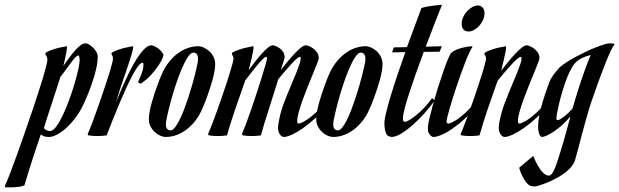

<svg xmlns="http://www.w3.org/2000/svg" viewBox="-170 -571 2612 810"><path d="M-66.9 210.9Q-75.7 214.8 -86.7 216.6Q-97.7 218.3 -108.9 219Q-120.1 219.7 -130.1 219.5Q-140.1 219.2 -147 219.2L-149.9 213.9Q-142.1 198.2 -129.2 164.8Q-116.2 131.3 -99.9 86.2Q-83.5 41 -65.2 -12.2Q-46.9 -65.4 -27.8 -121.1Q-18.6 -149.4 -8.3 -180.7Q2 -211.9 10.3 -239.7Q18.6 -267.6 24.2 -288.8Q29.8 -310.1 29.8 -317.9Q29.8 -323.2 28.6 -327.4Q27.3 -331.5 25.9 -334.5Q23.9 -337.9 22 -340.8V-348.1Q32.7 -355 47.9 -360.4Q63 -365.7 77.1 -369.1Q93.3 -373 110.8 -376L112.8 -373Q112.8 -368.2 111.3 -359.1Q109.9 -350.1 107.7 -338.9Q105.5 -327.6 102.8 -315.7Q100.1 -303.7 97.2 -293Q111.3 -312.5 124 -329.8Q136.7 -347.2 148.4 -360.1Q160.2 -373 170.7 -380.6Q181.2 -388.2 190.9 -388.2Q197.3 -388.2 206.1 -383.1Q214.8 -377.9 222.9 -369.9Q231 -361.8 236.6 -351.8Q242.2 -341.8 242.2 -332Q242.2 -314.9 238.5 -294.7Q234.9 -274.4 229 -254.2Q223.1 -233.9 216.3 -214.4Q209.5 -194.8 203.1 -179Q196.8 -163.1 191.7 -151.9Q186.5 -140.6 185.1 -137.2Q170.9 -105 151.6 -78.6Q132.3 -52.2 111.8 -33.2Q91.3 -14.2 71.5 -3.7Q51.8 6.8 37.1 6.8Q22 6.8 14.6 3.4Q7.3 0 2 -3.9Q-5.4 18.1 -12.9 40.5Q-20.5 63 -28.8 88.1Q-37.1 113.3 -46.4 143.3Q-55.7 173.3 -66.9 210.9ZM160.2 -336.9Q155.3 -336.9 147.7 -328.9Q140.1 -320.8 130.4 -307.9Q120.6 -294.9 109.1 -278.8Q97.7 -262.7 85 -247.1Q78.6 -226.6 69.1 -197.5Q59.6 -168.5 49.6 -137.9Q39.6 -107.4 30.3 -78.9Q21 -50.3 15.1 -30.8Q19.5 -25.4 26.4 -21.7Q33.2 -18.1 41 -18.1Q53.2 -18.1 67.1 -36.9Q81.1 -55.7 95 -85Q108.9 -114.3 121.8 -149.7Q134.8 -185.1 144.5 -218.3Q154.3 -251.5 160.2 -278.1Q166 -304.7 166 -316.9Q166 -318.8 165.8 -322Q165.5 -325.2 164.8 -328.6Q164.1 -332 163.1 -334.5Q162.1 -336.9 160.2 -336.9Z M279.8 0Q274.4 1 268.1 1.5Q256.8 2.9 238.8 2.9Q230.5 2.9 221.2 2.2Q211.9 1.5 202.6 0L199.7 -4.9Q202.1 -9.8 208.3 -24.9Q214.4 -40 222.4 -61.5Q230.5 -83 239.7 -109.4Q249 -135.7 258.5 -163.1Q268.1 -190.4 276.6 -216.8Q285.2 -243.2 292 -265.1Q298.8 -287.1 302.7 -302.5Q306.6 -317.9 306.6 -323.2Q306.6 -328.6 305.7 -331.5Q304.7 -334.5 303.7 -336.9Q302.2 -338.9 300.8 -340.8V-348.1Q312 -355 326.9 -360.4Q341.8 -365.7 356 -369.1Q372.1 -373 389.6 -376L392.1 -373Q392.1 -368.7 389.9 -359.4Q387.7 -350.1 384.3 -338.6Q380.9 -327.1 377 -314.9Q373 -302.7 369.4 -292Q365.7 -281.2 363 -273.4Q360.4 -265.6 359.9 -263.2Q349.1 -234.4 338.9 -202.6Q328.6 -170.9 318.8 -139.2Q330.1 -167 342.5 -195.6Q355 -224.1 367.7 -250.7Q380.4 -277.3 393.8 -301Q407.2 -324.7 419.9 -342Q432.6 -359.4 445.1 -369.6Q457.5 -379.9 468.8 -379.9Q472.2 -379.9 479 -377.2Q485.8 -374.5 493.2 -369.6Q500.5 -364.7 507.6 -357.7Q514.6 -350.6 519 -341.8Q521 -338.9 515.6 -325.4Q510.3 -312 498 -293.7Q485.8 -275.4 467.3 -255.1Q448.7 -234.9 423.8 -217.8L411.6 -224.1Q419.4 -240.2 424.1 -251.7Q428.7 -263.2 431.2 -271.7Q433.6 -280.3 434.3 -286.6Q435.1 -293 435.1 -298.8Q435.1 -306.2 430.7 -306.2Q423.8 -306.2 413.3 -292.7Q402.8 -279.3 390.4 -256.3Q377.9 -233.4 364 -202.9Q350.1 -172.4 335.7 -138.4Q321.3 -104.5 306.9 -68.8Q292.5 -33.2 279.8 0Z M510.7 -253.9Q522.5 -282.2 539.6 -304.9Q556.6 -327.6 577.1 -343.5Q597.7 -359.4 620.6 -367.7Q643.6 -376 667 -376Q677.2 -376 689.7 -370.4Q702.1 -364.7 712.9 -355Q723.6 -345.2 730.7 -331.3Q737.8 -317.4 737.8 -300.8Q737.8 -286.6 734.4 -268.3Q731 -250 725.6 -230.7Q720.2 -211.4 713.9 -192.4Q707.5 -173.3 701.7 -157.5Q695.8 -141.6 691.2 -130.4Q686.5 -119.1 684.6 -115.2Q672.9 -86.4 655.8 -64Q638.7 -41.5 618.2 -25.6Q597.7 -9.8 575 -1.5Q552.2 6.8 528.8 6.8Q518.6 6.8 506.1 1.5Q493.7 -3.9 482.9 -13.9Q472.2 -23.9 465.1 -37.6Q458 -51.3 458 -67.9Q458 -82.5 461.4 -100.8Q464.8 -119.1 470.2 -138.4Q475.6 -157.7 481.9 -176.8Q488.3 -195.8 494.1 -211.4Q500 -227.1 504.4 -238.5Q508.8 -250 510.7 -253.9ZM646 -349.1Q634.8 -349.1 621.8 -329.3Q608.9 -309.6 595.9 -278.8Q583 -248 571 -211.7Q559.1 -175.3 550 -141.6Q541 -107.9 535.4 -82.3Q529.8 -56.6 529.8 -47.9Q529.8 -33.7 535.2 -27.3Q540.5 -21 549.8 -21Q558.1 -21 567.4 -32.5Q576.7 -43.9 586.4 -63Q596.2 -82 605.7 -106.9Q615.2 -131.8 624 -158.4Q632.8 -185.1 640.4 -211.4Q647.9 -237.8 653.6 -260.3Q659.2 -282.7 662.4 -299.1Q665.5 -315.4 665.5 -321.8Q665.5 -335.9 660.2 -342.5Q654.8 -349.1 646 -349.1Z M850.6 -4.9Q857.9 -22 868.9 -51.3Q879.9 -80.6 891.6 -114.7Q903.3 -148.9 915 -184.6Q926.8 -220.2 935.8 -250Q944.8 -279.8 950.7 -300Q956.5 -320.3 956.5 -324.2Q956.5 -331.1 952.6 -331.1Q947.8 -331.1 937.3 -320.6Q926.8 -310.1 914.1 -294.7Q901.4 -279.3 888.2 -262.2Q875 -245.1 864.7 -231.9Q854.5 -202.1 843.3 -170.4Q832 -138.7 821.5 -107.9Q811 -77.1 802.2 -49.3Q793.5 -21.5 787.6 0Q782.2 1 775.9 1.5Q764.6 2.9 746.6 2.9Q738.3 2.9 729 2.2Q719.7 1.5 710.9 0L707.5 -4.9Q710 -9.8 716.1 -24.9Q722.2 -40 730.2 -61.5Q738.3 -83 747.8 -109.4Q757.3 -135.7 766.6 -163.1Q775.9 -190.4 784.7 -216.8Q793.5 -243.2 800 -265.1Q806.6 -287.1 810.8 -302.5Q814.9 -317.9 814.9 -323.2Q814.9 -328.6 813.7 -331.5Q812.5 -334.5 811.5 -336.9Q810.1 -338.9 808.6 -340.8V-348.1Q819.8 -355 835 -360.4Q850.1 -365.7 864.3 -369.1Q880.4 -373 897.9 -376L899.9 -373Q899.9 -367.2 897.5 -354.5Q895 -341.8 891.8 -327.1Q888.7 -312.5 885 -298.1Q881.3 -283.7 878.9 -274.9Q893.1 -293.9 907.7 -312.7Q922.4 -331.5 936 -346.4Q949.7 -361.3 961.2 -370.6Q972.7 -379.9 981 -379.9Q984.4 -379.9 992.4 -377Q1000.5 -374 1008.8 -368.2Q1017.1 -362.3 1023.7 -353Q1030.3 -343.8 1030.8 -331.1Q1030.8 -326.7 1025.9 -311Q1021 -295.4 1014.6 -275.9Q1029.8 -294.9 1045.2 -313.5Q1060.5 -332 1074.5 -346.7Q1088.4 -361.3 1100.3 -370.6Q1112.3 -379.9 1120.6 -379.9Q1124 -379.9 1132.8 -376.7Q1141.6 -373.5 1150.9 -366.9Q1160.2 -360.4 1167.2 -350.3Q1174.3 -340.3 1174.8 -326.2Q1174.8 -321.3 1168 -303.7Q1161.1 -286.1 1151.1 -261.7Q1141.1 -237.3 1129.4 -208.5Q1117.7 -179.7 1107.7 -151.9Q1097.7 -124 1090.8 -100.1Q1084 -76.2 1084 -61Q1084 -55.2 1085.2 -52.5Q1086.4 -49.8 1090.8 -49.8Q1096.2 -50.3 1106.9 -55.4Q1117.7 -60.5 1131.8 -70.8Q1146 -81.1 1162.4 -95.9Q1178.7 -110.8 1194.8 -130.9L1205.6 -121.1Q1185.1 -95.2 1159.7 -72Q1134.3 -48.8 1109.4 -31.2Q1084.5 -13.7 1062.5 -3.4Q1040.5 6.8 1026.9 6.8Q1024.4 6.8 1020.5 4.9Q1016.6 2.9 1012.7 -1.5Q1008.8 -5.9 1005.9 -13.7Q1002.9 -21.5 1002.9 -33.2Q1002.9 -39.1 1004.4 -48.1Q1005.9 -57.1 1007.8 -66.7Q1009.8 -76.2 1011.7 -84.2Q1013.7 -92.3 1014.6 -96.2Q1019 -113.3 1027.1 -134.5Q1035.2 -155.8 1044.4 -178.7Q1053.7 -201.7 1063.5 -224.4Q1073.2 -247.1 1081.1 -266.8Q1088.9 -286.6 1093.8 -301.5Q1098.6 -316.4 1098.6 -324.2Q1098.6 -331.1 1094.7 -331.1Q1090.3 -331.1 1079.6 -321.3Q1068.8 -311.5 1055.9 -297.4Q1043 -283.2 1029.1 -266.8Q1015.1 -250.5 1003.9 -236.8Q990.2 -192.9 979.5 -158.7Q968.8 -124.5 960 -96.7Q951.2 -68.8 943.8 -45.7Q936.5 -22.5 930.7 0Q925.3 1 918.9 1.5Q907.7 2.9 889.6 2.9Q881.3 2.9 872.1 2.2Q862.8 1.5 854 0Z M1216.8 -253.9Q1228.5 -282.2 1245.6 -304.9Q1262.7 -327.6 1283.2 -343.5Q1303.7 -359.4 1326.7 -367.7Q1349.6 -376 1373 -376Q1383.3 -376 1395.8 -370.4Q1408.2 -364.7 1418.9 -355Q1429.7 -345.2 1436.8 -331.3Q1443.8 -317.4 1443.8 -300.8Q1443.8 -286.6 1440.4 -268.3Q1437 -250 1431.6 -230.7Q1426.3 -211.4 1419.9 -192.4Q1413.6 -173.3 1407.7 -157.5Q1401.9 -141.6 1397.2 -130.4Q1392.6 -119.1 1390.6 -115.2Q1378.9 -86.4 1361.8 -64Q1344.7 -41.5 1324.2 -25.6Q1303.7 -9.8 1281 -1.5Q1258.3 6.8 1234.9 6.8Q1224.6 6.8 1212.2 1.5Q1199.7 -3.9 1189 -13.9Q1178.2 -23.9 1171.1 -37.6Q1164.1 -51.3 1164.1 -67.9Q1164.1 -82.5 1167.5 -100.8Q1170.9 -119.1 1176.3 -138.4Q1181.6 -157.7 1188 -176.8Q1194.3 -195.8 1200.2 -211.4Q1206.1 -227.1 1210.4 -238.5Q1214.8 -250 1216.8 -253.9ZM1352.1 -349.1Q1340.8 -349.1 1327.9 -329.3Q1314.9 -309.6 1302 -278.8Q1289.1 -248 1277.1 -211.7Q1265.1 -175.3 1256.1 -141.6Q1247.1 -107.9 1241.5 -82.3Q1235.8 -56.6 1235.8 -47.9Q1235.8 -33.7 1241.2 -27.3Q1246.6 -21 1255.9 -21Q1264.2 -21 1273.4 -32.5Q1282.7 -43.9 1292.5 -63Q1302.2 -82 1311.8 -106.9Q1321.3 -131.8 1330.1 -158.4Q1338.9 -185.1 1346.4 -211.4Q1354 -237.8 1359.6 -260.3Q1365.2 -282.7 1368.4 -299.1Q1371.6 -315.4 1371.6 -321.8Q1371.6 -335.9 1366.2 -342.5Q1360.8 -349.1 1352.1 -349.1Z M1693.8 -547.9Q1688 -534.2 1680.4 -515.1Q1672.9 -496.1 1664.1 -473.6Q1655.3 -451.2 1645.8 -425.8Q1636.2 -400.4 1626 -374L1693.8 -376L1685.1 -353L1617.7 -352.1Q1601.1 -307.6 1585.4 -263.4Q1569.8 -219.2 1557.4 -181.2Q1544.9 -143.1 1537.4 -114.3Q1529.8 -85.4 1529.8 -71.8Q1529.8 -63.5 1531.7 -60.3Q1533.7 -57.1 1540 -57.1Q1543.9 -57.1 1556.4 -64.2Q1568.8 -71.3 1585.2 -84.5Q1601.6 -97.7 1619.4 -116.2Q1637.2 -134.8 1652.8 -157.2L1663.6 -147Q1646.5 -122.1 1622.3 -95Q1598.1 -67.9 1572.8 -45.2Q1547.4 -22.5 1523.2 -7.8Q1499 6.8 1481.9 6.8Q1479.5 6.8 1472.7 4.6Q1465.8 2.4 1461.9 -2Q1459 -5.9 1455.3 -18.6Q1451.7 -31.2 1451.7 -51.8Q1451.7 -65.9 1459.2 -97.2Q1466.8 -128.4 1479.2 -169.4Q1491.7 -210.4 1507.6 -257.6Q1523.4 -304.7 1540 -351.1L1483.9 -350.1L1491.7 -371.1L1546.9 -372.1L1607.9 -537.1Q1617.2 -540.5 1631.3 -543Q1645.5 -545.4 1659.2 -547.4Q1675.3 -549.3 1691.9 -550.8Q1691.9 -549.8 1692.9 -549.3Q1693.8 -548.8 1693.8 -547.9Z M1847.2 -547.9Q1857.4 -547.9 1865.7 -539.3Q1874 -530.8 1874 -515.1Q1874 -500 1867.4 -486.1Q1860.8 -472.2 1851.1 -461.4Q1841.3 -450.7 1829.3 -444.3Q1817.4 -438 1807.1 -438Q1802.7 -438 1797.6 -439.2Q1792.5 -440.4 1788.1 -444.1Q1783.7 -447.8 1780.8 -454.1Q1777.8 -460.4 1777.8 -470.2Q1777.8 -484.4 1783.9 -498.3Q1790 -512.2 1800 -523.2Q1810.1 -534.2 1822.3 -541Q1834.5 -547.9 1847.2 -547.9ZM1823.2 -373Q1817.9 -365.7 1810.3 -349.6Q1802.7 -333.5 1793.9 -311.3Q1785.2 -289.1 1775.9 -263.2Q1766.6 -237.3 1757.6 -210.7Q1748.5 -184.1 1740.7 -158.9Q1732.9 -133.8 1726.8 -113Q1720.7 -92.3 1717.3 -77.9Q1713.9 -63.5 1713.9 -59.1Q1713.9 -49.8 1721.2 -49.8Q1727.1 -50.3 1737.8 -55.2Q1748.5 -60.1 1762.5 -69.8Q1776.4 -79.6 1793 -94.7Q1809.6 -109.9 1827.1 -130.9L1837.9 -121.1Q1816.4 -93.8 1791.3 -70.6Q1766.1 -47.4 1741.5 -30Q1716.8 -12.7 1694.8 -2.9Q1672.9 6.8 1658.2 6.8Q1654.3 6.8 1650.9 4.2Q1647.5 1.5 1645 -1Q1636.7 -10.7 1636 -18.1Q1635.3 -25.4 1635.3 -33.2Q1635.3 -44.4 1641.4 -70.8Q1647.5 -97.2 1656.7 -130.6Q1666 -164.1 1677.5 -200.7Q1689 -237.3 1700 -268.6Q1710.9 -299.8 1720 -321.8Q1729 -343.8 1733.9 -348.1Q1743.7 -356.9 1758.3 -362.5Q1772.9 -368.2 1787.1 -371.1Q1803.2 -374.5 1821.3 -376Z M1853 0Q1847.7 1 1841.3 1.5Q1830.1 2.9 1812 2.9Q1803.7 2.9 1794.4 2.2Q1785.2 1.5 1776.4 0L1772.9 -4.9Q1775.4 -9.8 1781.5 -24.9Q1787.6 -40 1795.7 -61.5Q1803.7 -83 1813.2 -109.4Q1822.8 -135.7 1832 -163.1Q1841.3 -190.4 1850.1 -216.8Q1858.9 -243.2 1865.5 -265.1Q1872.1 -287.1 1876.2 -302.5Q1880.4 -317.9 1880.4 -323.2Q1880.4 -328.6 1879.2 -331.5Q1877.9 -334.5 1877 -336.9Q1875.5 -338.9 1874 -340.8V-348.1Q1885.3 -355 1900.4 -360.4Q1915.5 -365.7 1929.7 -369.1Q1945.8 -373 1963.4 -376L1965.3 -373Q1965.3 -367.2 1962.9 -354Q1960.4 -340.8 1957 -325.7Q1953.6 -310.5 1950 -296.1Q1946.3 -281.7 1944.3 -272.9Q1959.5 -292 1975.1 -311.3Q1990.7 -330.6 2005.1 -345.7Q2019.5 -360.8 2031.7 -370.4Q2043.9 -379.9 2052.2 -379.9Q2055.7 -379.9 2064.2 -376.7Q2072.8 -373.5 2082 -366.9Q2091.3 -360.4 2098.4 -350.3Q2105.5 -340.3 2106 -326.2Q2106 -321.3 2099.1 -303.7Q2092.3 -286.1 2082.3 -261.7Q2072.3 -237.3 2060.5 -208.5Q2048.8 -179.7 2038.8 -151.9Q2028.8 -124 2022 -100.1Q2015.1 -76.2 2015.1 -61Q2015.1 -55.2 2016.4 -52.5Q2017.6 -49.8 2022 -49.8Q2027.3 -50.3 2038.1 -55.4Q2048.8 -60.5 2063 -70.8Q2077.1 -81.1 2093.5 -95.9Q2109.9 -110.8 2126 -130.9L2137.2 -121.1Q2116.7 -95.2 2091.1 -72Q2065.4 -48.8 2040.5 -31.2Q2015.6 -13.7 1993.7 -3.4Q1971.7 6.8 1958 6.8Q1955.6 6.8 1951.7 4.9Q1947.8 2.9 1943.8 -1.5Q1939.9 -5.9 1937 -13.7Q1934.1 -21.5 1934.1 -33.2Q1934.1 -39.1 1935.5 -48.1Q1937 -57.1 1939 -66.7Q1940.9 -76.2 1943.1 -84.2Q1945.3 -92.3 1946.3 -96.2Q1950.7 -113.3 1958.7 -134.5Q1966.8 -155.8 1976.1 -178.7Q1985.4 -201.7 1995.1 -224.4Q2004.9 -247.1 2012.7 -266.8Q2020.5 -286.6 2025.4 -301.5Q2030.3 -316.4 2030.3 -324.2Q2030.3 -331.1 2026.4 -331.1Q2021.5 -331.1 2009.5 -320.3Q1997.6 -309.6 1983.2 -293.7Q1968.8 -277.8 1954.1 -260.5Q1939.5 -243.2 1929.2 -230Q1918.9 -200.2 1907.7 -168.7Q1896.5 -137.2 1886.2 -106.7Q1876 -76.2 1867.4 -48.8Q1858.9 -21.5 1853 0Z M2317.4 -119.1Q2309.6 -93.3 2301.5 -64.2Q2293.5 -35.2 2285.6 -5.9Q2277.8 23.4 2270.5 51.5Q2263.2 79.6 2256.3 103Q2251.5 120.1 2238 135.3Q2224.6 150.4 2206.8 162.8Q2189 175.3 2168.9 185.3Q2148.9 195.3 2131.8 201.9Q2114.7 208.5 2102.5 212.2Q2090.3 215.8 2087.4 215.8Q2083 215.8 2075.4 214.8Q2067.9 213.9 2063.5 210.9Q2058.1 208 2051.5 200Q2044.9 191.9 2038.8 181.2Q2032.7 170.4 2027.6 158.4Q2022.5 146.5 2020.5 136.2L2079.6 86.9Q2088.9 110.4 2099.6 128.4Q2104 136.2 2109.4 143.8Q2114.7 151.4 2120.6 157.2Q2126.5 163.1 2132.8 166.5Q2139.2 169.9 2145.5 169.9Q2150.4 169.9 2154.5 166Q2158.7 162.1 2162.4 156Q2166 149.9 2169.4 141.8Q2172.9 133.8 2176.3 125Q2180.2 113.8 2185.3 97.9Q2190.4 82 2196 63.7Q2201.7 45.4 2207.3 25.9Q2212.9 6.3 2218.3 -12.7Q2223.6 -31.7 2228.3 -49.1Q2232.9 -66.4 2236.3 -80.1Q2219.2 -59.1 2200.7 -42.7Q2182.1 -26.4 2165.5 -15.4Q2148.9 -4.4 2136 1.2Q2123 6.8 2117.2 6.8Q2113.3 6.8 2110.6 3.9Q2107.9 1 2105.7 -3.9Q2103.5 -8.8 2102.3 -14.2Q2101.1 -19.5 2100.6 -24.9Q2099.1 -42 2101.8 -62.3Q2104.5 -82.5 2109.4 -103.5Q2114.3 -124.5 2120.4 -144.8Q2126.5 -165 2132.3 -181.9Q2138.2 -198.7 2142.6 -210.4Q2147 -222.2 2148.4 -226.1Q2150.4 -231.9 2155 -240Q2159.7 -248 2165.5 -256.1Q2171.4 -264.2 2177.5 -271.7Q2183.6 -279.3 2189.5 -285.2Q2200.2 -295.4 2218 -307.1Q2235.8 -318.8 2256.8 -330.1Q2277.8 -341.3 2300 -352.1Q2322.3 -362.8 2342.3 -370.6Q2362.3 -378.4 2377.9 -383.3Q2393.6 -388.2 2401.4 -388.2Q2408.2 -388.2 2413.3 -387.7Q2418.5 -387.2 2421.4 -386.2L2422.4 -383.8Q2415 -374.5 2405 -353Q2395 -331.5 2384.3 -304.4Q2373.5 -277.3 2362.5 -247.6Q2351.6 -217.8 2342.3 -191.4Q2333 -165 2326.2 -145.5Q2319.3 -126 2317.4 -119.1ZM2182.6 -64Q2186.5 -64 2194.1 -68.4Q2201.7 -72.8 2210.4 -79.6Q2219.2 -86.4 2228.5 -95.5Q2237.8 -104.5 2245.6 -113.8Q2250.5 -130.9 2256.6 -151.4Q2262.7 -171.9 2269.5 -193.4Q2276.4 -214.8 2283.7 -236.3Q2291 -257.8 2297.9 -277.1Q2304.7 -296.4 2311 -312.3Q2317.4 -328.1 2322.3 -338.9Q2318.4 -337.9 2312.3 -336.2Q2306.2 -334.5 2298.6 -331.8Q2291 -329.1 2282.7 -325Q2274.4 -320.8 2266.6 -314.9Q2253.4 -304.7 2241.7 -284.2Q2230 -263.7 2220.2 -238Q2210.4 -212.4 2202.4 -185.1Q2194.3 -157.7 2188.7 -134.3Q2183.1 -110.8 2180.2 -94.2Q2177.2 -77.6 2177.2 -74.2Q2177.2 -70.3 2178 -67.1Q2178.7 -64 2182.6 -64Z"/></svg>

Font: Romanesco
Style: Regular
Weight: 400
Designer: Astigmatic (AOETI)
Foundry: Astigmatic (AOETI)
Version: Version 1.000